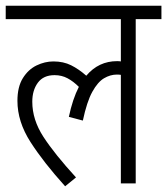

<svg xmlns="http://www.w3.org/2000/svg" viewBox="-20 -642 585 672"><path d="M0 -575V-622H545V-575H455V0H403V-380Q397 -381 389 -381Q366 -381 344 -368Q322 -355 303 -320.5Q284 -286 270 -220L221 -233Q234 -295 256 -338Q237 -357 216.5 -368Q196 -379 171 -379Q132 -379 112.5 -352.5Q93 -326 93 -286Q93 -223 132 -163Q171 -103 246 -21L208 10Q133 -73 87 -144.5Q41 -216 41 -289Q41 -338 60 -368.5Q79 -399 108 -413Q137 -427 167 -427Q202 -427 229 -413.5Q256 -400 282 -377Q325 -428 390 -428Q397 -428 403 -427V-575Z"/></svg>

Font: Noto Sans Devanagari UI Condensed Light
Style: Regular
Weight: 300
Width: 3
Designer: Jelle Bosma - Monotype Design Team
Foundry: Monotype Imaging Inc.
Version: Version 2.004; ttfautohint (v1.8.4.7-5d5b)